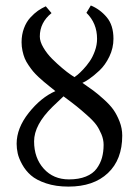

<svg xmlns="http://www.w3.org/2000/svg" viewBox="-20 -672 508 704"><path d="M232.9 -14.2C194.8 -14.2 164 -27.3 140.4 -53.5C116.8 -79.7 105 -113.1 105 -153.8C105 -194.2 127.6 -236.5 172.9 -280.8L212.9 -318.8C234.4 -302.9 250.5 -290.6 261.2 -282C272 -273.4 284.9 -262.3 300 -248.8C315.2 -235.3 326.3 -223.6 333.3 -213.9C340.3 -204.1 346.4 -192.8 351.8 -179.9C357.2 -167.1 359.9 -154.1 359.9 -141.1C359.9 -123.9 357.9 -108.2 354 -94C350.1 -79.8 343.6 -66.5 334.5 -54C325.4 -41.4 312.2 -31.7 294.9 -24.7C277.7 -17.7 257 -14.2 232.9 -14.2ZM335.9 -529.8C335.9 -514.8 333.3 -499.9 327.9 -485.1C322.5 -470.3 316.2 -457.6 308.8 -447C301.5 -436.4 293.6 -426.7 285.2 -417.7C276.7 -408.8 269.8 -402.1 264.4 -397.7C259 -393.3 255.2 -390.5 252.9 -389.2L239.7 -397.9C231 -403.8 220.4 -411.9 208 -422.4C195.6 -432.8 183.3 -444.2 170.9 -456.5C158.5 -468.9 147.9 -482.5 139.2 -497.3C130.4 -512.1 126 -525.7 126 -538.1C126 -572.3 140.3 -600.9 168.9 -624L147.9 -648.9C137.9 -644.4 128.3 -638.9 119.1 -632.6C110 -626.2 100.7 -617.8 91.1 -607.4C81.5 -597 73.7 -584 67.9 -568.4C62 -552.7 59.1 -535.6 59.1 -517.1C59.1 -506.3 60.2 -495.8 62.5 -485.4C64.8 -474.9 67.5 -465.7 70.8 -457.8C74.1 -449.8 78.8 -441.3 85 -432.4C91.1 -423.4 96.6 -416.1 101.3 -410.4C106 -404.7 112.7 -397.8 121.3 -389.6C130 -381.5 136.7 -375.5 141.6 -371.6L163.1 -354L183.1 -337.9C147.6 -322.3 115.1 -295.7 85.4 -258.3C55.8 -220.9 41 -183.1 41 -145C41 -133.6 42.3 -121.9 44.9 -109.9C47.5 -97.8 53 -84.2 61.3 -69.1C69.6 -54 80.3 -40.6 93.5 -29.1C106.7 -17.5 125.2 -7.7 148.9 0.2C172.7 8.2 200 12.2 231 12.2C292.5 12.2 340.7 -4.3 375.7 -37.4C410.7 -70.4 428.2 -116.2 428.2 -174.8C428.2 -192.4 425 -209.6 418.5 -226.3C411.9 -243.1 404.4 -257.6 395.8 -269.8C387.1 -282 375.2 -294.8 360.1 -308.3C345 -321.9 332.4 -332.4 322.3 -339.8L282.2 -368.2C288.1 -370.4 296.4 -375.2 307.1 -382.6C317.9 -389.9 330.3 -400.1 344.5 -413.3C358.6 -426.5 370.8 -443.5 380.9 -464.4C391 -485.2 396 -507 396 -529.8C396 -563 387.8 -589.4 371.3 -608.9C354.9 -628.4 335.4 -642.7 313 -651.9L296.9 -625C322.9 -599.6 335.9 -567.9 335.9 -529.8Z"/></svg>

Font: Linux Biolinum G
Style: Bold
Weight: 700
Designer: Philipp H. Poll
Foundry: Philipp H. Poll
Version: Version 1.1.0